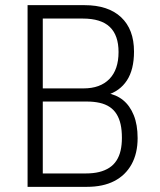

<svg xmlns="http://www.w3.org/2000/svg" viewBox="-20 -725 620 745"><path d="M87 0V-705H308Q400 -705 450 -658Q500 -611 500 -525Q500 -455 472.5 -413Q445 -371 394 -356V-364Q431 -358 457.5 -336.5Q484 -315 499 -278Q514 -241 514 -189Q514 -130 490.5 -87.5Q467 -45 423.5 -22.5Q380 0 317 0ZM146 -52H313Q342 -52 364.5 -57.5Q387 -63 404 -74Q421 -85 432 -102Q443 -119 448 -141Q453 -163 453 -190Q453 -220 448 -242.5Q443 -265 432.5 -282Q422 -299 405.5 -310Q389 -321 366.5 -326Q344 -331 317 -331H146ZM146 -382H304Q369 -382 404.5 -418.5Q440 -455 440 -523Q440 -588 406 -620.5Q372 -653 301 -653H146Z"/></svg>

Font: Nunito Sans 10pt Condensed Light
Style: Regular
Weight: 300
Width: 3
Designer: Vernon Adams
Foundry: Vernon Adams
Version: Version 3.101;gftools[0.9.27]